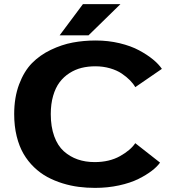

<svg xmlns="http://www.w3.org/2000/svg" viewBox="-20 -903 890 934"><path d="M270 -731 383.5 -883H566L410.5 -731ZM442.5 11Q401.5 11 362.8 6Q324 1 284.2 -11.2Q244.5 -23.5 210.2 -42Q176 -60.5 146 -89.2Q116 -118 94.8 -154.2Q73.5 -190.5 61.2 -240Q49 -289.5 49 -348Q49 -429 73 -492.8Q97 -556.5 135.5 -595.8Q174 -635 227.2 -660.5Q280.5 -686 333.8 -696Q387 -706 446 -706Q506.5 -706 561.8 -692.8Q617 -679.5 656.5 -658.2Q696 -637 724 -614Q752 -591 767.5 -568L638 -479Q628.5 -496 612.2 -512.5Q596 -529 572.5 -545Q549 -561 515.2 -570.8Q481.5 -580.5 444 -580.5Q408 -580.5 376.8 -572.8Q345.5 -565 317.8 -547.2Q290 -529.5 270 -503Q250 -476.5 238.5 -437Q227 -397.5 227 -348Q227 -286.5 243.8 -240.2Q260.5 -194 290.5 -167.2Q320.5 -140.5 358 -127.5Q395.5 -114.5 440.5 -114.5Q512 -114.5 563.8 -143.5Q615.5 -172.5 638 -206.5L758.5 -112Q744.5 -92 718 -71.8Q691.5 -51.5 652.8 -32.2Q614 -13 558.8 -1Q503.5 11 442.5 11Z"/></svg>

Font: League Mono Wide
Style: Bold
Weight: 700
Width: 8
Designer: Tyler Finck
Foundry: The League of Moveable Type / Tyler Finck
Version: Version 2.210